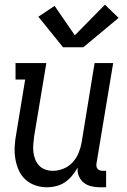

<svg xmlns="http://www.w3.org/2000/svg" viewBox="-20 -788 540 816"><path d="M180 8Q154 8 129.5 -0.5Q105 -9 87 -26Q69 -43 59 -66Q49 -89 45 -114.5Q41 -140 42.5 -166.5Q44 -193 49 -219L87 -450H46V-520H177L125 -208Q123 -191 121.5 -174Q120 -157 122 -141Q124 -125 130 -110Q136 -95 146.5 -84Q157 -73 172.5 -67.5Q188 -62 204 -62Q227 -62 249.5 -71Q272 -80 288.5 -98Q305 -116 314 -138Q323 -160 327 -183L382 -520H461L390 -93Q389 -87 390 -81Q391 -75 394.5 -70.5Q398 -66 404 -64Q410 -62 416 -62H431V8H404Q386 8 367.5 3.5Q349 -1 335.5 -12Q322 -23 315 -40Q308 -57 310 -76Q300 -58 286.5 -41.5Q273 -25 256 -13.5Q239 -2 219 3Q199 8 180 8ZM248 -587 143 -717 212 -763 298 -638 426 -768 484 -712 334 -587Z"/></svg>

Font: Iosevka Gothic
Style: Italic
Weight: 400
Italic angle: -9°
Monospace: yes
Designer: Belleve Invis
Foundry: Belleve Invis
Version: Version 15.5.1; ttfautohint (v1.8.4)